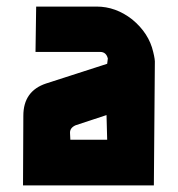

<svg xmlns="http://www.w3.org/2000/svg" viewBox="-20 -888 542 584"><path d="M308 -710Q303 -730 285 -730H88L90 -868H274Q332 -868 382 -829Q433 -787 446 -730Q452 -706 451 -695L448 -324H50L51 -536Q51 -611 120 -634L306 -694ZM210 -507Q192 -499 193 -483L194 -463H306L304 -538Z"/></svg>

Font: Covid19
Style: Regular
Weight: 400
Designer: Peter Wiegel
Foundry: (c) CAT - Ing. Peter Wiegel.  for Rudolf Maass + Partner GmbH
Version: Version 001.000